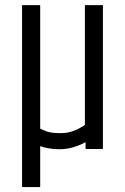

<svg xmlns="http://www.w3.org/2000/svg" viewBox="-20 -589 496 759"><path d="M315.6 -568.7H386.8V0H318.3V-27Q316.8 -26.2 303.7 -19.7Q290.5 -13.2 268 -6.4Q245.5 0.3 216.9 0.9Q193.2 1.2 172.1 -2.7Q151 -6.5 138.9 -11.3V150.4H67.2V-568.7H138.9V-80.5Q139.9 -80.3 159.2 -71.5Q178.6 -62.7 218.5 -62.7Q246.9 -62.7 268.2 -70.6Q289.4 -78.4 302 -86.5Q314.6 -94.7 315.6 -95.1Z"/></svg>

Font: Khand Variable Light
Style: Regular
Weight: 300
Designer: Satya Rajpurohit
Foundry: Indian Type Foundry
Version: Version 3.000